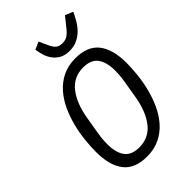

<svg xmlns="http://www.w3.org/2000/svg" viewBox="-276 -1038 1152 1152"><g transform="rotate(-45 300.0 -462.5)"><path d="M260 12Q157 12 109.5 -49Q62 -110 62 -225Q62 -269 67.5 -322Q73 -375 86.5 -429Q100 -483 123 -533.5Q146 -584 180.5 -623.5Q215 -663 262 -686.5Q309 -710 372 -710Q475 -710 522.5 -649Q570 -588 570 -473Q570 -429 564.5 -376Q559 -323 545.5 -269Q532 -215 509 -164.5Q486 -114 451.5 -74.5Q417 -35 369.5 -11.5Q322 12 260 12ZM266 -60Q347 -60 396 -122Q445 -184 463 -292L482 -406Q486 -429 487.5 -450Q489 -471 489 -488Q489 -560 460.5 -599Q432 -638 366 -638Q285 -638 236 -576Q187 -514 169 -406L150 -292Q146 -269 144.5 -248Q143 -227 143 -210Q143 -138 171.5 -99Q200 -60 266 -60ZM380 -765Q340 -765 314.5 -780Q289 -795 273 -817.5Q257 -840 249.5 -866.5Q242 -893 239 -916L287 -937L302 -903Q310 -884 317.5 -870Q325 -856 333.5 -846.5Q342 -837 353.5 -832.5Q365 -828 382 -828Q398 -828 409.5 -832Q421 -836 432.5 -845Q444 -854 456 -868.5Q468 -883 484 -903L511 -937L561 -916Q550 -893 535 -866.5Q520 -840 499 -817.5Q478 -795 448.5 -780Q419 -765 380 -765Z"/></g></svg>

Font: IBM Plex Mono
Style: Italic
Weight: 400
Italic angle: -9°
Monospace: yes
Designer: Mike Abbink, Paul van der Laan, Pieter van Rosmalen
Foundry: Bold Monday
Version: Version 2.3